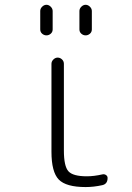

<svg xmlns="http://www.w3.org/2000/svg" viewBox="-20 -755 540 785"><path d="M304.7 -710Q304.7 -719.7 312.5 -727.5Q320.3 -735.4 330.1 -735.4Q339.8 -735.4 347.7 -727.5Q355.5 -719.7 355.5 -710V-634.8Q355.5 -624 347.7 -617.2Q339.8 -610.4 330.1 -610.4Q320.3 -610.4 312.5 -617.2Q304.7 -624 304.7 -634.8ZM144.5 -634.8V-710Q144.5 -719.7 152.3 -727.5Q160.2 -735.4 169.9 -735.4Q179.7 -735.4 187.5 -727.5Q195.3 -719.7 195.3 -710V-634.8Q195.3 -624 187.5 -617.2Q179.7 -610.4 169.9 -610.4Q160.2 -610.4 152.3 -617.2Q144.5 -624 144.5 -634.8ZM190.4 -134.8V-494.1Q190.4 -503.9 198.2 -511.7Q206.1 -519.5 215.8 -519.5Q225.6 -519.5 233.4 -512.2Q241.2 -504.9 241.2 -494.1V-139.6Q241.2 -75.2 259.8 -54.7Q278.3 -34.2 335 -34.2Q364.3 -34.2 398.4 -42Q406.2 -43.9 413.1 -39.6Q419.9 -35.2 419.9 -27.3Q419.9 -2.9 398.4 2Q363.3 9.8 330.1 9.8Q250 9.8 220.2 -21Q190.4 -51.8 190.4 -134.8Z"/></svg>

Font: Rounded-X Mgen+ 1m light
Style: Regular
Weight: 200
Designer: [Source Han Sans]
Ryoko NISHIZUKA  (kana & ideographs); Paul D. Hunt (Latin, Greek & Cyrillic); Wenlong ZHANG  (bopomofo
Version: Version 1.059.20150602